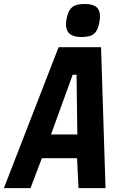

<svg xmlns="http://www.w3.org/2000/svg" viewBox="-31 -968 651 988"><path d="M270.5 -725H489L512 0H373L365.5 -154H184.5L126 0H-11ZM367 -276 363 -583.5H343L231.5 -276ZM308.5 -843Q308.5 -853 311 -868Q317 -899.5 327.8 -916.5Q338.5 -933.5 357 -940.5Q375.5 -947.5 406.5 -947.5Q446 -947.5 464.8 -932Q483.5 -916.5 483.5 -884.5Q483.5 -870 481 -857.5Q475.5 -826 465.2 -809Q455 -792 436.8 -784.8Q418.5 -777.5 387 -777.5Q347.5 -777.5 328 -793.8Q308.5 -810 308.5 -843Z"/></svg>

Font: JuliaMono ExtraBold
Style: Italic
Weight: 800
Italic angle: -9°
Monospace: yes
Designer: cormullion
Foundry: corm
Version: Version 0.057; ttfautohint (v1.8.4)